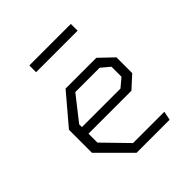

<svg xmlns="http://www.w3.org/2000/svg" viewBox="-192 -862 1004 1004"><g transform="rotate(-45 310.0 -360.0)"><path d="M250 0H494.5L504.5 -49H273L143 -182.5V-248.5H460.5L528.5 -310.5V-427.5L452.5 -500H225L85 -335V-165ZM143 -297V-317.5L248 -451H428L475.5 -411V-337L428 -297ZM176.5 -669.5H483.5V-719.5H176.5Z"/></g></svg>

Font: Monaspace Krypton ExtraLight
Style: Regular
Weight: 200
Designer: Riley Cran & the Lettermatic Team
Foundry: Lettermatic
Version: Version 1.101 (Monaspace Krypton)